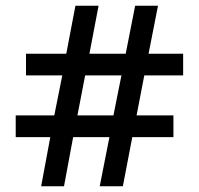

<svg xmlns="http://www.w3.org/2000/svg" viewBox="-20 -652 697 672"><path d="M156 -172H35V-248H170L198 -388H71V-464H212L244 -632H325L293 -464H420L453 -632H533L500 -464H621V-388H485L458 -248H587V-172H443L410 0H329L363 -172H236L204 0H124ZM377 -248 405 -388H278L251 -248Z"/></svg>

Font: Noto Sans Gurmukhi UI Medium
Style: Regular
Weight: 500
Designer: Jelle Bosma - Monotype Design Team
Foundry: Monotype Imaging Inc.
Version: Version 2.004; ttfautohint (v1.8.4.7-5d5b)